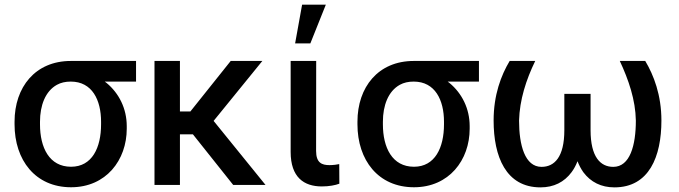

<svg xmlns="http://www.w3.org/2000/svg" viewBox="-20 -788 2892 818"><path d="M559.6 -528.3H281.7C130.4 -528.3 42 -417 42 -269.5V-258.3C42 -106 130.4 9.8 282.7 9.8C432.1 9.8 520 -106 520 -239.7V-250.5C520 -325.7 486.8 -390.6 434.6 -434.1C431.6 -436.5 428.7 -438.5 426.3 -440.4H559.6ZM150.4 -269.5C150.4 -338.4 172.9 -399.4 222.7 -426.8C239.3 -436 258.8 -440.4 281.2 -440.4H281.7C373 -440.4 410.6 -361.3 410.6 -269.5V-258.3C410.6 -159.2 372.6 -77.6 282.7 -77.6C189.9 -77.6 150.4 -159.2 150.4 -258.3Z M746.6 -528.3H638.2V0H746.6V-215.8H801.8L973.6 0H1111.3L890.1 -272.9L1097.7 -528.3H962.9L791 -313H746.6Z M1218.3 -528.3V-140.6C1218.3 -32.7 1274.9 6.3 1351.1 6.3C1382.3 6.3 1409.2 1 1425.8 -5.4L1425.3 -88.9C1417 -86.9 1399.4 -84.5 1383.8 -84.5C1351.6 -84.5 1326.7 -93.8 1326.7 -145L1327.1 -528.3ZM1237.3 -603H1302.2L1368.2 -768.1H1267.1Z M2020.5 -528.3H1742.7C1591.3 -528.3 1502.9 -417 1502.9 -269.5V-258.3C1502.9 -106 1591.3 9.8 1743.7 9.8C1893.1 9.8 1981 -106 1981 -239.7V-250.5C1981 -325.7 1947.8 -390.6 1895.5 -434.1C1892.6 -436.5 1889.6 -438.5 1887.2 -440.4H2020.5ZM1611.3 -269.5C1611.3 -338.4 1633.8 -399.4 1683.6 -426.8C1700.2 -436 1719.7 -440.4 1742.2 -440.4H1742.7C1834 -440.4 1871.6 -361.3 1871.6 -269.5V-258.3C1871.6 -159.2 1833.5 -77.6 1743.7 -77.6C1650.9 -77.6 1611.3 -159.2 1611.3 -258.3Z M2151.4 -528.3C2114.7 -466.8 2083 -383.8 2083 -274.4C2083 -121.1 2135.3 10.3 2282.7 10.3C2339.4 10.3 2383.8 -12.2 2415 -54.2C2425.3 -67.9 2433.6 -83.5 2440.4 -101.1C2447.3 -83.5 2455.6 -67.9 2465.3 -54.2C2496.6 -12.2 2541.5 10.3 2597.7 10.3C2745.6 10.3 2797.9 -121.1 2797.9 -274.4C2797.9 -383.3 2765.1 -467.8 2729 -528.3H2620.6C2658.2 -447.8 2687.5 -362.3 2689 -274.4C2689 -168.9 2664.1 -77.1 2592.8 -77.1C2538.1 -77.1 2496.1 -119.1 2496.1 -233.4V-388.2H2384.3V-233.4C2384.3 -119.1 2342.3 -77.1 2287.1 -77.1C2216.3 -77.1 2191.4 -169.4 2191.4 -274.4C2193.8 -362.3 2221.2 -447.8 2260.3 -528.3Z"/></svg>

Font: Bert Sans Medium
Style: Regular
Weight: 500
Designer: Christian Robertson (Google), Cristiano Sobral
Foundry: Google, Cristiano Sobral
Version: Version 3.101